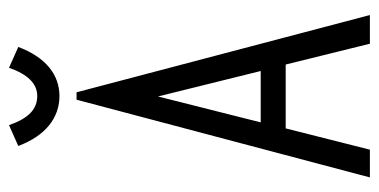

<svg xmlns="http://www.w3.org/2000/svg" viewBox="-222 -598 820 415"><g transform="rotate(-90 187.5 -390.0)"><path d="M249 -780C235 -740 215 -719 188 -719C160 -719 140 -737 125 -780L80 -760C102 -701 141 -671 188 -671C234 -671 272 -701 294 -760ZM301 0H363L196 -634H180L12 0H72L118 -182H256ZM187 -458 242 -236H131Z"/></g></svg>

Font: Inconsolata Condensed Thin
Style: Regular
Weight: 100
Width: 3
Monospace: yes
Designer: Raph Levien, Cyreal, Brenton Simpson
Foundry: Raph Levien, Cyreal, Google
Version: Version 3.100